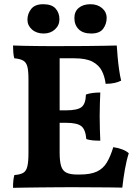

<svg xmlns="http://www.w3.org/2000/svg" viewBox="-20 -897 665 920"><path d="M42.4 -679Q62.1 -678 91.1 -677.5Q120.2 -677 152.5 -676.5Q184.8 -676 214.9 -676Q244.9 -676 265.8 -676V-166.2Q265.8 -124.5 272.8 -101.6Q279.8 -78.8 298.2 -69.7Q316.6 -60.7 350 -60.7L327.5 0Q300.6 0 259.9 0.3Q219.2 0.5 176 1Q132.7 1.5 96.6 2Q60.4 2.5 42.4 3Q42.4 -15.2 43.9 -31.2Q45.5 -47.1 49 -58.3Q76 -60.3 90.7 -68.5Q105.5 -76.8 110.9 -98.9Q116.4 -120.9 116.4 -163.6V-518.7Q116.4 -558.5 110.9 -578.5Q105.5 -598.6 90.7 -606.9Q76 -615.2 48.5 -617.7Q44.9 -629.4 43.7 -647.1Q42.4 -664.9 42.4 -679ZM522.8 -191.9Q547.2 -188.4 566.6 -180.8Q586 -173.2 597.1 -162.7Q586.1 -128.7 578.3 -84.5Q570.6 -40.3 566.1 2Q541.9 1 502.6 1Q463.3 1 417.6 0.5Q371.9 0 327.5 0L350 -60.7H361.7Q413.9 -60.7 444.1 -74.9Q474.4 -89.1 491.8 -118.2Q509.3 -147.2 522.8 -191.9ZM460.6 -453.7Q459.6 -429.2 458.6 -401Q457.6 -372.7 457.6 -340.5Q457.6 -306.1 458.6 -276.5Q459.6 -246.8 460.6 -222.9Q439.8 -222.9 423.8 -224.4Q407.9 -226 393.7 -230.5Q389.7 -276.8 369.4 -292.7Q349 -308.6 296.4 -308.6H232.2V-368.3H296.4Q351.6 -368.3 371.2 -384.3Q390.7 -400.3 391.7 -444Q406.8 -449.6 424.9 -451.6Q442.9 -453.7 460.6 -453.7ZM539.5 -679Q540.9 -655.4 543.7 -624.3Q546.4 -593.3 550.7 -563.4Q554.9 -533.6 560.5 -510.6Q546.7 -503.6 529 -499.5Q511.2 -495.4 486.2 -495.4Q482.1 -529 468.4 -556.7Q454.7 -584.4 423.8 -601.1Q393 -617.7 335.8 -617.7H232.8L260.6 -676Q337.5 -676 391.1 -676.5Q444.7 -677 481 -677.7Q517.2 -678.5 539.5 -679ZM417.3 -736.4Q377.3 -736.4 356.8 -757.1Q336.4 -777.8 336.4 -810.7Q336.4 -842 357.6 -859.4Q378.8 -876.8 413.2 -876.8Q447.1 -876.8 469.1 -858.1Q491.1 -839.4 491.1 -810.7Q491.1 -782.3 474.4 -759.4Q457.7 -736.4 417.3 -736.4ZM189.4 -736.4Q155 -736.4 133.3 -755.6Q111.5 -774.8 111.5 -802.6Q111.5 -831.4 129.5 -854.1Q147.5 -876.8 186.9 -876.8Q227.9 -876.8 246.3 -856.1Q264.8 -835.4 264.8 -804.6Q264.8 -775.8 243.3 -756.1Q221.8 -736.4 189.4 -736.4Z"/></svg>

Font: Vollkorn
Style: Regular
Weight: 400
Designer: Friedrich Althausen
Foundry: Friedrich Althausen
Version: Version 5.001